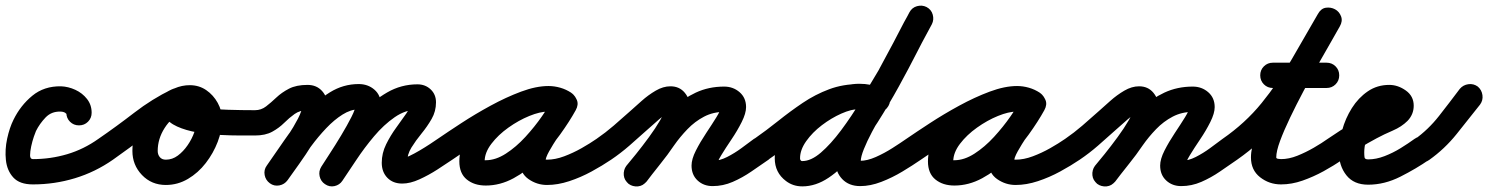

<svg xmlns="http://www.w3.org/2000/svg" viewBox="-48 -608 5294 683"><path d="M233 -162Q214 -162 201 -175Q188 -188 188 -207Q188 -208 188 -206Q188 -204 188 -203Q189 -201 187.5 -203Q186 -205 185 -206Q178 -211 167 -211Q135 -212 114 -190Q93 -168 80 -142Q78 -138 72.5 -122Q67 -106 63 -87.5Q59 -69 59 -55.5Q59 -42 69 -42Q132 -42 191 -59.5Q250 -77 302 -114Q302 -114 302 -114Q302 -114 302 -114Q317 -125 335.5 -121.5Q354 -118 365 -103Q376 -88 372.5 -69.5Q369 -51 354 -40Q291 4 218.5 26Q146 48 69 48Q22 48 -0.5 23.5Q-23 -1 -27 -38.5Q-31 -76 -22.5 -115Q-14 -154 0 -182Q25 -233 67 -267.5Q109 -302 169 -301Q195 -300 220 -288.5Q245 -277 261.5 -256Q278 -235 278 -207Q278 -188 265 -175Q252 -162 233 -162Z M291 -51Q280 -67 283.5 -85Q287 -103 302 -114Q366 -158 429.5 -207Q493 -256 563 -290Q563 -290 563 -290Q563 -290 563 -290Q579 -298 597 -292Q615 -286 623 -269Q631 -252 625 -234.5Q619 -217 602 -209Q536 -177 475 -129.5Q414 -82 354 -40Q338 -29 320 -32.5Q302 -36 291 -51ZM563 -290Q580 -298 597.5 -291.5Q615 -285 623 -268Q631 -251 624.5 -233.5Q618 -216 601 -209Q562 -191 537.5 -152.5Q513 -114 513 -71Q513 -58 520.5 -49Q528 -40 542 -40Q565 -40 584.5 -54.5Q604 -69 619.5 -91.5Q635 -114 643.5 -138.5Q652 -163 652 -183Q652 -192 645 -203.5Q638 -215 627 -215Q624 -215 618 -213.5Q612 -212 615 -215Q617 -216 619 -221Q621 -226 620 -223Q620 -223 620 -223Q620 -223 620 -223Q621 -225 621 -226Q621 -234 617 -241Q616 -241 616 -241Q628 -235 641 -231.5Q654 -228 668 -226Q715 -219 763.5 -217.5Q812 -216 859 -216Q859 -216 859 -216Q859 -216 859 -216Q878 -216 891 -203Q904 -190 904 -171Q904 -152 891 -139Q878 -126 859 -126Q842 -126 808.5 -126Q775 -126 734.5 -128Q694 -130 653.5 -137Q613 -144 582 -158Q551 -172 537 -195Q523 -218 536 -253Q536 -253 536 -253Q536 -253 536 -253Q546 -282 572.5 -293.5Q599 -305 627 -305Q660 -305 685.5 -287.5Q711 -270 726.5 -242Q742 -214 742 -183Q742 -144 726.5 -103.5Q711 -63 684 -28Q657 7 620.5 28.5Q584 50 542 50Q491 50 457 14.5Q423 -21 423 -71Q423 -117 440.5 -160Q458 -203 490 -237Q522 -271 563 -290Q563 -290 563 -290Q563 -290 563 -290Z M814 -171Q814 -190 827 -203Q840 -216 859 -216Q881 -216 898.5 -229.5Q916 -243 935 -261Q954 -279 980 -292.5Q1006 -306 1046 -306Q1078 -306 1097.5 -284.5Q1117 -263 1117 -232Q1117 -203 1101.5 -167.5Q1086 -132 1063 -95Q1040 -58 1016 -24.5Q992 9 975 33Q964 48 945.5 51.5Q927 55 912 44Q897 33 893.5 14.5Q890 -4 901 -19Q912 -35 933 -63.5Q954 -92 975.5 -124.5Q997 -157 1012 -186Q1027 -215 1027 -232Q1027 -233 1028 -230Q1029 -227 1030 -226Q1036 -217 1045 -216Q1046 -216 1046 -216Q1019 -216 1000 -202.5Q981 -189 963 -171Q945 -153 920.5 -139.5Q896 -126 859 -126Q840 -126 827 -139Q814 -152 814 -171ZM912 44Q897 33 893.5 15Q890 -3 901 -19Q929 -59 963 -108.5Q997 -158 1037.5 -204Q1078 -250 1125.5 -279.5Q1173 -309 1228 -309Q1261 -309 1284 -289Q1307 -269 1307 -235Q1307 -207 1292 -171Q1277 -135 1254.5 -97.5Q1232 -60 1209.5 -26Q1187 8 1171 33Q1171 33 1171 33Q1171 33 1171 33Q1161 49 1143 53Q1125 57 1109 47Q1093 37 1089 19Q1085 1 1095 -15Q1105 -31 1125 -61.5Q1145 -92 1166 -127Q1187 -162 1202 -191.5Q1217 -221 1217 -235Q1217 -236 1217.5 -233.5Q1218 -231 1218 -230Q1220 -226 1225 -222.5Q1230 -219 1228 -219Q1200 -219 1170.5 -200.5Q1141 -182 1112.5 -152Q1084 -122 1058.5 -87.5Q1033 -53 1011.5 -21.5Q990 10 975 33Q964 48 946 51.5Q928 55 912 44ZM1170 35Q1160 50 1142 54Q1124 58 1108 47Q1093 37 1089 19Q1085 1 1096 -15Q1124 -58 1159 -108.5Q1194 -159 1236.5 -204.5Q1279 -250 1329 -279Q1379 -308 1437 -308Q1465 -308 1484 -290Q1503 -272 1503 -244Q1503 -212 1487.5 -185Q1472 -158 1451.5 -133Q1431 -108 1415.5 -83Q1400 -58 1400 -29Q1400 -28 1400 -29Q1397 -39 1389.5 -42Q1382 -45 1383 -45Q1391 -45 1408 -53Q1425 -61 1444.5 -72.5Q1464 -84 1481.5 -95.5Q1499 -107 1509 -114Q1509 -114 1509 -114Q1509 -114 1509 -114Q1524 -125 1542.5 -121.5Q1561 -118 1572 -103Q1583 -88 1579.5 -69.5Q1576 -51 1561 -40Q1539 -25 1508 -5Q1477 15 1444 30Q1411 45 1383 45Q1350 45 1330 24.5Q1310 4 1310 -29Q1310 -63 1325.5 -94.5Q1341 -126 1361.5 -154Q1382 -182 1397.5 -204.5Q1413 -227 1413 -244Q1413 -244 1413 -243.5Q1413 -243 1413 -243Q1414 -229 1426 -222Q1429 -220 1432 -219Q1434 -218 1435 -218Q1436 -218 1437 -218Q1395 -218 1356 -191Q1317 -164 1282.5 -123Q1248 -82 1219.5 -39Q1191 4 1170 35Q1170 35 1170 35Q1170 35 1170 35Z M1498 -51Q1487 -67 1490.5 -85Q1494 -103 1509 -114Q1544 -138 1593 -170Q1642 -202 1697 -232Q1752 -262 1805.5 -282Q1859 -302 1903 -302Q1924 -302 1945 -296Q1966 -290 1984 -278Q2002 -265 2003.5 -247.5Q2005 -230 1996 -217Q1987 -203 1970.5 -197Q1954 -191 1935 -202Q1926 -207 1919.5 -209Q1913 -211 1901 -211Q1873 -211 1835 -195.5Q1797 -180 1760.5 -154Q1724 -128 1700 -96.5Q1676 -65 1676 -34Q1676 -29 1672 -34Q1668 -39 1672 -38Q1675 -38 1680 -38Q1715 -38 1751.5 -61.5Q1788 -85 1821 -121Q1854 -157 1880 -194.5Q1906 -232 1922 -260Q1932 -279 1950 -282.5Q1968 -286 1983 -277Q1997 -269 2004 -252.5Q2011 -236 2000 -216Q1992 -200 1974 -175Q1956 -150 1937.5 -122Q1919 -94 1905.5 -70Q1892 -46 1892 -32Q1892 -30 1891.5 -33.5Q1891 -37 1890 -39Q1886 -44 1889 -42Q1892 -40 1898 -40Q1927 -40 1959 -52Q1991 -64 2021 -81Q2051 -98 2074 -114Q2089 -125 2107.5 -121.5Q2126 -118 2137 -103Q2148 -88 2144.5 -69.5Q2141 -51 2126 -40Q2095 -19 2056.5 2Q2018 23 1977 36.5Q1936 50 1898 50Q1862 50 1832 29Q1802 8 1802 -32Q1802 -61 1815 -90.5Q1828 -120 1848 -149Q1868 -178 1888 -206Q1908 -234 1922 -260Q1932 -279 1950 -282.5Q1968 -286 1983 -277Q1997 -269 2004 -252.5Q2011 -236 2000 -216Q1978 -176 1944.5 -129.5Q1911 -83 1869 -41.5Q1827 0 1779 26Q1731 52 1680 52Q1639 52 1612.5 30.5Q1586 9 1586 -34Q1586 -75 1606.5 -113.5Q1627 -152 1660.5 -186Q1694 -220 1735.5 -246Q1777 -272 1820 -286.5Q1863 -301 1901 -301Q1944 -301 1981 -280Q1999 -269 2000.5 -251.5Q2002 -234 1992 -219Q1983 -204 1966 -198Q1949 -192 1932 -204Q1926 -209 1918 -210.5Q1910 -212 1903 -212Q1877 -212 1841.5 -199Q1806 -186 1766 -165.5Q1726 -145 1686.5 -121.5Q1647 -98 1614 -76Q1581 -54 1561 -40Q1545 -29 1527 -32.5Q1509 -36 1498 -51Z M2063 -51Q2052 -67 2055.5 -85Q2059 -103 2074 -114Q2106 -136 2135 -161Q2164 -186 2193 -212Q2211 -228 2234.5 -249Q2258 -270 2284.5 -285.5Q2311 -301 2337 -301Q2369 -301 2388 -278Q2407 -255 2407 -224Q2407 -195 2390 -159.5Q2373 -124 2347.5 -87.5Q2322 -51 2296 -18.5Q2270 14 2252 38Q2252 38 2252 38Q2252 38 2252 38Q2240 52 2221.5 54.5Q2203 57 2188 46Q2174 34 2171.5 15.5Q2169 -3 2180 -18Q2192 -32 2214.5 -60Q2237 -88 2260.5 -120Q2284 -152 2300.5 -180.5Q2317 -209 2317 -224Q2317 -225 2318 -224Q2321 -216 2329 -213Q2331 -212 2335 -211.5Q2339 -211 2337 -211Q2333 -211 2321.5 -203Q2310 -195 2296 -183Q2282 -171 2270 -160Q2258 -149 2253 -145Q2222 -117 2191 -90Q2160 -63 2126 -40Q2110 -29 2092 -32.5Q2074 -36 2063 -51ZM2251 38Q2240 53 2221.5 55Q2203 57 2188 45Q2173 34 2171 15.5Q2169 -3 2181 -18Q2205 -48 2229.5 -78.5Q2254 -109 2276 -141Q2306 -185 2343.5 -221Q2381 -257 2427 -278.5Q2473 -300 2528 -300Q2560 -300 2583 -280Q2606 -260 2606 -227Q2606 -205 2590.5 -174Q2575 -143 2554 -112Q2533 -81 2517.5 -55.5Q2502 -30 2502 -19Q2502 -19 2502 -19Q2499 -31 2487 -36Q2486 -36 2487 -36Q2512 -36 2538.5 -49.5Q2565 -63 2589.5 -81Q2614 -99 2634 -114Q2649 -124 2667.5 -121Q2686 -118 2697 -103Q2707 -88 2704 -69.5Q2701 -51 2686 -40Q2657 -20 2625 2Q2593 24 2558.5 39Q2524 54 2487 54Q2455 54 2433.5 34Q2412 14 2412 -19Q2412 -42 2427.5 -72.5Q2443 -103 2464 -134.5Q2485 -166 2500.5 -191Q2516 -216 2516 -227Q2516 -229 2516.5 -226Q2517 -223 2517 -221Q2520 -213 2528 -210Q2528 -210 2528 -210Q2489 -210 2456.5 -193Q2424 -176 2397.5 -148.5Q2371 -121 2350 -91Q2327 -57 2301.5 -25.5Q2276 6 2251 38Q2251 38 2251 38Q2251 38 2251 38Z M2685 -40Q2670 -29 2651.5 -32.5Q2633 -36 2623 -52Q2612 -67 2615.5 -85.5Q2619 -104 2635 -114Q2678 -144 2720.5 -178Q2763 -212 2807.5 -242Q2852 -272 2901.5 -290.5Q2951 -309 3009 -309Q3029 -309 3048.5 -305.5Q3068 -302 3087 -296Q3087 -296 3087 -296Q3087 -296 3087 -296Q3104 -290 3113 -273.5Q3122 -257 3116 -239Q3110 -222 3093.5 -213Q3077 -204 3059 -210Q3047 -214 3034.5 -216.5Q3022 -219 3009 -219Q2961 -219 2918.5 -201Q2876 -183 2836.5 -155Q2797 -127 2759.5 -96Q2722 -65 2685 -40Q2685 -40 2685 -40Q2685 -40 2685 -40ZM3088 -295Q3106 -289 3114 -272Q3122 -255 3115 -238Q3109 -220 3092 -212Q3075 -204 3058 -211Q3045 -215 3034 -217.5Q3023 -220 3009 -220Q2981 -220 2945 -204Q2909 -188 2875.5 -162.5Q2842 -137 2820 -106Q2798 -75 2798 -45Q2798 -39 2802 -36Q2803 -35 2806 -35Q2837 -35 2872 -65Q2907 -95 2944 -144.5Q2981 -194 3017 -253.5Q3053 -313 3085.5 -372.5Q3118 -432 3144 -483Q3170 -534 3188 -565Q3197 -581 3215 -586Q3233 -591 3249 -582Q3265 -573 3270 -555Q3275 -537 3266 -521Q3244 -481 3214.5 -423Q3185 -365 3149.5 -300.5Q3114 -236 3074 -173Q3034 -110 2990 -58.5Q2946 -7 2900 24Q2854 55 2806 55Q2773 55 2748 36Q2708 6 2708 -45Q2708 -95 2737 -142.5Q2766 -190 2812 -227.5Q2858 -265 2910 -287.5Q2962 -310 3009 -310Q3049 -310 3088 -295Q3088 -295 3088 -295Q3088 -295 3088 -295ZM3187 -564Q3196 -581 3214 -586Q3232 -591 3248 -583Q3265 -574 3270 -556Q3275 -538 3267 -522Q3240 -472 3213 -421.5Q3186 -371 3160 -321Q3160 -321 3159 -320Q3159 -320 3159 -320Q3148 -301 3130.5 -271.5Q3113 -242 3092.5 -207.5Q3072 -173 3054 -139Q3036 -105 3025 -77.5Q3014 -50 3014 -35Q3014 -28 3010 -32Q3006 -36 3012 -36Q3037 -36 3067.5 -49.5Q3098 -63 3127 -81.5Q3156 -100 3176 -114Q3191 -125 3209.5 -121.5Q3228 -118 3239 -103Q3250 -88 3246.5 -69.5Q3243 -51 3228 -40Q3199 -20 3162.5 2Q3126 24 3087 39Q3048 54 3012 54Q2972 54 2948 29Q2924 4 2924 -35Q2924 -67 2941.5 -110.5Q2959 -154 2985 -201Q3011 -248 3037 -290.5Q3063 -333 3081 -364Q3081 -364 3080 -364Q3080 -363 3080 -363Q3107 -413 3134 -463.5Q3161 -514 3187 -564Q3187 -564 3187 -564Q3187 -564 3187 -564Z M3165 -51Q3154 -67 3157.5 -85Q3161 -103 3176 -114Q3211 -138 3260 -170Q3309 -202 3364 -232Q3419 -262 3472.5 -282Q3526 -302 3570 -302Q3591 -302 3612 -296Q3633 -290 3651 -278Q3669 -265 3670.5 -247.5Q3672 -230 3663 -217Q3654 -203 3637.5 -197Q3621 -191 3602 -202Q3593 -207 3586.5 -209Q3580 -211 3568 -211Q3540 -211 3502 -195.5Q3464 -180 3427.5 -154Q3391 -128 3367 -96.5Q3343 -65 3343 -34Q3343 -29 3339 -34Q3335 -39 3339 -38Q3342 -38 3347 -38Q3382 -38 3418.5 -61.5Q3455 -85 3488 -121Q3521 -157 3547 -194.5Q3573 -232 3589 -260Q3599 -279 3617 -282.5Q3635 -286 3650 -277Q3664 -269 3671 -252.5Q3678 -236 3667 -216Q3659 -200 3641 -175Q3623 -150 3604.5 -122Q3586 -94 3572.5 -70Q3559 -46 3559 -32Q3559 -30 3558.5 -33.5Q3558 -37 3557 -39Q3553 -44 3556 -42Q3559 -40 3565 -40Q3594 -40 3626 -52Q3658 -64 3688 -81Q3718 -98 3741 -114Q3756 -125 3774.5 -121.5Q3793 -118 3804 -103Q3815 -88 3811.5 -69.5Q3808 -51 3793 -40Q3762 -19 3723.5 2Q3685 23 3644 36.5Q3603 50 3565 50Q3529 50 3499 29Q3469 8 3469 -32Q3469 -61 3482 -90.5Q3495 -120 3515 -149Q3535 -178 3555 -206Q3575 -234 3589 -260Q3599 -279 3617 -282.5Q3635 -286 3650 -277Q3664 -269 3671 -252.5Q3678 -236 3667 -216Q3645 -176 3611.5 -129.5Q3578 -83 3536 -41.5Q3494 0 3446 26Q3398 52 3347 52Q3306 52 3279.5 30.5Q3253 9 3253 -34Q3253 -75 3273.5 -113.5Q3294 -152 3327.5 -186Q3361 -220 3402.5 -246Q3444 -272 3487 -286.5Q3530 -301 3568 -301Q3611 -301 3648 -280Q3666 -269 3667.5 -251.5Q3669 -234 3659 -219Q3650 -204 3633 -198Q3616 -192 3599 -204Q3593 -209 3585 -210.5Q3577 -212 3570 -212Q3544 -212 3508.5 -199Q3473 -186 3433 -165.5Q3393 -145 3353.5 -121.5Q3314 -98 3281 -76Q3248 -54 3228 -40Q3212 -29 3194 -32.5Q3176 -36 3165 -51Z M3730 -51Q3719 -67 3722.5 -85Q3726 -103 3741 -114Q3773 -136 3802 -161Q3831 -186 3860 -212Q3878 -228 3901.5 -249Q3925 -270 3951.5 -285.5Q3978 -301 4004 -301Q4036 -301 4055 -278Q4074 -255 4074 -224Q4074 -195 4057 -159.5Q4040 -124 4014.5 -87.5Q3989 -51 3963 -18.5Q3937 14 3919 38Q3919 38 3919 38Q3919 38 3919 38Q3907 52 3888.5 54.5Q3870 57 3855 46Q3841 34 3838.5 15.5Q3836 -3 3847 -18Q3859 -32 3881.5 -60Q3904 -88 3927.5 -120Q3951 -152 3967.5 -180.5Q3984 -209 3984 -224Q3984 -225 3985 -224Q3988 -216 3996 -213Q3998 -212 4002 -211.5Q4006 -211 4004 -211Q4000 -211 3988.5 -203Q3977 -195 3963 -183Q3949 -171 3937 -160Q3925 -149 3920 -145Q3889 -117 3858 -90Q3827 -63 3793 -40Q3777 -29 3759 -32.5Q3741 -36 3730 -51ZM3918 38Q3907 53 3888.5 55Q3870 57 3855 45Q3840 34 3838 15.5Q3836 -3 3848 -18Q3872 -48 3896.5 -78.5Q3921 -109 3943 -141Q3973 -185 4010.5 -221Q4048 -257 4094 -278.5Q4140 -300 4195 -300Q4227 -300 4250 -280Q4273 -260 4273 -227Q4273 -205 4257.5 -174Q4242 -143 4221 -112Q4200 -81 4184.5 -55.5Q4169 -30 4169 -19Q4169 -19 4169 -19Q4166 -31 4154 -36Q4153 -36 4154 -36Q4179 -36 4205.5 -49.5Q4232 -63 4256.5 -81Q4281 -99 4301 -114Q4316 -124 4334.5 -121Q4353 -118 4364 -103Q4374 -88 4371 -69.5Q4368 -51 4353 -40Q4324 -20 4292 2Q4260 24 4225.5 39Q4191 54 4154 54Q4122 54 4100.5 34Q4079 14 4079 -19Q4079 -42 4094.5 -72.5Q4110 -103 4131 -134.5Q4152 -166 4167.5 -191Q4183 -216 4183 -227Q4183 -229 4183.5 -226Q4184 -223 4184 -221Q4187 -213 4195 -210Q4195 -210 4195 -210Q4156 -210 4123.5 -193Q4091 -176 4064.5 -148.5Q4038 -121 4017 -91Q3994 -57 3968.5 -25.5Q3943 6 3918 38Q3918 38 3918 38Q3918 38 3918 38Z M4353 -40Q4337 -29 4319 -32.5Q4301 -36 4290 -51Q4279 -67 4282.5 -85Q4286 -103 4301 -114Q4382 -170 4440 -241.5Q4498 -313 4545 -393.5Q4592 -474 4640 -558Q4651 -578 4668.5 -580.5Q4686 -583 4701 -575Q4716 -567 4722.5 -550Q4729 -533 4718 -514Q4707 -494 4686.5 -458.5Q4666 -423 4640.5 -378Q4615 -333 4589 -284Q4563 -235 4541 -189Q4519 -143 4505.5 -106.5Q4492 -70 4492 -48Q4492 -44 4499 -43Q4506 -42 4509 -42Q4537 -42 4567 -54Q4597 -66 4625.5 -82.5Q4654 -99 4675 -114Q4690 -125 4708.5 -121.5Q4727 -118 4738 -103Q4749 -88 4745.5 -69.5Q4742 -51 4727 -40Q4697 -19 4660.5 1Q4624 21 4585.5 34.5Q4547 48 4509 48Q4467 48 4434.5 22.5Q4402 -3 4402 -48Q4402 -83 4421 -135.5Q4440 -188 4469.5 -248.5Q4499 -309 4532 -368.5Q4565 -428 4594 -478Q4623 -528 4640 -558Q4651 -578 4668.5 -580.5Q4686 -583 4701 -575Q4716 -567 4722.5 -550Q4729 -533 4718 -514Q4667 -423 4616 -337.5Q4565 -252 4502.5 -176.5Q4440 -101 4353 -40Q4353 -40 4353 -40Q4353 -40 4353 -40ZM4480 -295Q4461 -295 4448 -308Q4435 -321 4435 -340Q4435 -359 4448 -372Q4461 -385 4480 -385Q4528 -385 4575.5 -385Q4623 -385 4671 -385Q4671 -385 4671 -385Q4671 -385 4671 -385Q4690 -385 4703 -372Q4716 -359 4716 -340Q4716 -321 4703 -308Q4690 -295 4671 -295Q4623 -295 4575.5 -295Q4528 -295 4480 -295Q4480 -295 4480 -295Q4480 -295 4480 -295Z M4727 -40Q4711 -29 4693 -32.5Q4675 -36 4664 -51Q4653 -67 4656.5 -85Q4660 -103 4675 -114Q4720 -145 4766 -172Q4812 -199 4861 -223Q4864 -224 4872 -229Q4880 -234 4887 -237.5Q4894 -241 4893 -239Q4892 -237 4891.5 -234Q4891 -231 4891 -232Q4891 -232 4891 -230.5Q4891 -229 4892 -226Q4894 -218 4897 -217Q4900 -216 4894 -216Q4872 -216 4855.5 -199.5Q4839 -183 4827.5 -158.5Q4816 -134 4810.5 -108.5Q4805 -83 4805 -66Q4805 -56 4806 -48.5Q4807 -41 4819 -41Q4847 -41 4877 -52.5Q4907 -64 4934.5 -81Q4962 -98 4984 -114Q4999 -125 5017.5 -121.5Q5036 -118 5047 -103Q5058 -88 5054.5 -69.5Q5051 -51 5036 -40Q4990 -8 4933.5 20.5Q4877 49 4819 49Q4768 49 4741.5 15.5Q4715 -18 4715 -66Q4715 -103 4726.5 -145Q4738 -187 4761 -223.5Q4784 -260 4817.5 -283Q4851 -306 4894 -306Q4925 -306 4953 -286Q4981 -266 4981 -232Q4981 -201 4959 -178Q4938 -157 4906.5 -143.5Q4875 -130 4849 -116Q4817 -99 4786.5 -80Q4756 -61 4727 -40Q4727 -40 4727 -40Q4727 -40 4727 -40Z M5036 -39Q5021 -28 5002.5 -31Q4984 -34 4973 -50Q4963 -65 4966 -83.5Q4969 -102 4984 -112Q5033 -147 5071 -195.5Q5109 -244 5145 -292Q5145 -292 5145 -292Q5145 -292 5145 -292Q5157 -306 5175.5 -308.5Q5194 -311 5209 -300Q5223 -288 5225.5 -269.5Q5228 -251 5217 -236Q5176 -184 5133.5 -131Q5091 -78 5036 -39Q5036 -39 5036 -39Q5036 -39 5036 -39Z"/></svg>

Font: FRB American Cursive Black
Style: Bold Italic
Weight: 900
Italic angle: -25°
Version: Version 2.0;Modular Font Editor K font №1